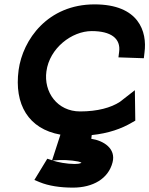

<svg xmlns="http://www.w3.org/2000/svg" viewBox="-20 -610 682 877"><path d="M65 -290C44 -133 110 -21 256 5L218 122L196 115L137 212L161 222C202 239 255 247 313 247C405 247 475 206 494 132C511 68 452 32 397 24L399 7C476 -1 535 -22 584 -51L598 -59L596 -198L528 -145C487 -118 425 -101 346 -101C241 -101 179 -190 192 -284C206 -390 308 -468 399 -468C486 -468 533 -435 524 -372L521 -348L637 -344L640 -370C653 -466 614 -590 412 -590C198 -590 84 -429 65 -290ZM219 123 255 121C287 120 340 125 352 133C352 133 348 139 321 139C285 139 244 131 219 123Z"/></svg>

Font: Charger
Style: HemiRT
Weight: 900
Designer: Jasper
Foundry: Cannot Into Space Fonts
Version: Version 0.99